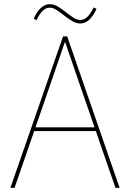

<svg xmlns="http://www.w3.org/2000/svg" viewBox="-20 -903 621 923"><path d="M283 -728H303L555 0H535L368 -483L293 -701H292L217 -483L50 0H30ZM148 -291H437L444 -273H142ZM430 -867 444 -861Q428 -825 408.5 -807.5Q389 -790 366 -790Q347 -790 327.5 -801.5Q308 -813 289 -828Q270 -843 252.5 -854.5Q235 -866 219 -866Q201 -866 185.5 -851.5Q170 -837 156 -806L142 -813Q157 -848 177 -865.5Q197 -883 219 -883Q239 -883 258 -871.5Q277 -860 296 -845Q315 -830 332.5 -818.5Q350 -807 366 -807Q384 -807 399.5 -821.5Q415 -836 430 -867Z"/></svg>

Font: Murecho Thin Thin
Style: Regular
Weight: 250
Version: Version 1.010